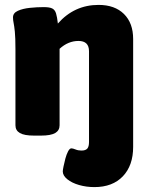

<svg xmlns="http://www.w3.org/2000/svg" viewBox="-20 -551 597 783"><path d="M365 212Q332 212 302.5 203.5Q273 195 254.5 180Q236 165 236 148Q236 143 239 128Q242 113 246.5 96Q251 79 257.5 66.5Q264 54 271 54Q277 54 288 58.5Q299 63 312 63Q329 63 336 55Q343 47 343 28V-342Q343 -384 300 -384Q258 -384 223 -352V-40Q223 -19 205 -8.5Q187 2 147 2H119Q79 2 61 -8.5Q43 -19 43 -40V-349Q43 -398 40.5 -422Q38 -446 35.5 -457.5Q33 -469 33 -480Q33 -498 53 -507Q73 -516 102 -519Q131 -522 158 -522Q182 -522 193 -516.5Q204 -511 208.5 -496.5Q213 -482 216 -455Q283 -531 382 -531Q448 -531 485.5 -494Q523 -457 523 -392V48Q523 124 481 168Q439 212 365 212Z"/></svg>

Font: Asap Black
Style: Regular
Weight: 900
Designer: Pablo Cosgaya
Foundry: Omnibus-Type
Version: Version 3.001; ttfautohint (v1.8.4.7-5d5b)